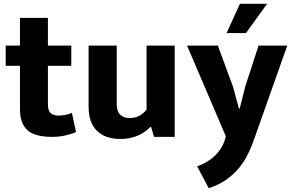

<svg xmlns="http://www.w3.org/2000/svg" viewBox="-20 -720 1537 1010"><path d="M355 -374H232V-171Q232 -138 246.5 -125Q261 -112 287 -112Q307 -112 327 -116Q347 -120 358 -127L380 -26Q363 -17 328.5 -8.5Q294 0 255 0Q162 0 123.5 -36Q85 -72 85 -145V-374H10V-480H85V-626H232V-480H355Z M751 -480H899V0H790L775 -52H771Q761 -42 747 -31Q733 -20 713.5 -10.5Q694 -1 669 5Q644 11 612 11Q534 11 490 -32Q446 -75 446 -159V-480H594V-171Q594 -134 612.5 -116.5Q631 -99 660 -99Q695 -99 717.5 -113.5Q740 -128 751 -144Z M964 -480H1126L1205 -266L1237 -149H1241L1271 -268L1340 -480H1491L1318 9Q1304 50 1285 89Q1266 128 1238.5 162Q1211 196 1172 224Q1133 252 1078 270L1017 155Q1076 134 1114.5 95Q1153 56 1166 5L1168 -3ZM1274 -546H1172L1242 -700H1385Z"/></svg>

Font: Mukta Vaani ExtraBold
Style: Regular
Weight: 800
Designer: Noopur Datye, Girish Dalvi, Yashodeep Gholap, Pallavi Karambelkar
Foundry: Ek Type
Version: Version 2.538;PS 1.000;hotconv 16.6.51;makeotf.lib2.5.65220;